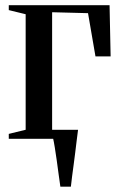

<svg xmlns="http://www.w3.org/2000/svg" viewBox="-20 -522 454 722"><path d="M207 180Q203.5 157.5 200.2 131.5Q197 105.5 193.2 79.8Q189.5 54 186 32.2Q182.5 10.5 179.5 -2.5L153.5 -34H273.5Q271 -14 268.2 7.8Q265.5 29.5 262.8 52.2Q260 75 257 97.2Q254 119.5 251.2 140.5Q248.5 161.5 246.5 180ZM13 0V-18.5L76.5 -34V-468.5L13 -484V-502.5H392L396 -310H339L311 -472.5L176 -476V-34L267 -18.5V0Z"/></svg>

Font: Merriweather 144pt
Style: Regular
Weight: 400
Version: Version 2.100